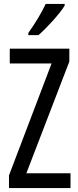

<svg xmlns="http://www.w3.org/2000/svg" viewBox="-20 -963 401 983"><path d="M311 -934V-943H214C193 -898 163 -848 125 -794V-783H177C218 -819 286 -892 311 -934ZM341 0V-76H115L335 -648V-714H30V-638H244L26 -65V0Z"/></svg>

Font: Noto Sans Thai Looped ExtraCondensed
Style: Regular
Weight: 400
Width: 2
Designer: Sasikarn Vongin, Ben Mitchell
Foundry: The Fontpad Ltd
Version: Version 1.001